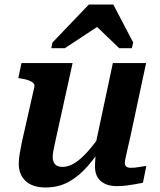

<svg xmlns="http://www.w3.org/2000/svg" viewBox="-20 -818 708 849"><path d="M224 -190Q219 -167 216 -151.5Q213 -136 213 -124Q213 -111 217.5 -101Q222 -91 231.5 -85.5Q241 -80 257 -80Q284 -80 312.5 -98.5Q341 -117 371 -151.5Q401 -186 434 -234L443 -186Q406 -127 367 -82.5Q328 -38 283 -13.5Q238 11 182 11Q124 11 93.5 -17.5Q63 -46 63 -93Q63 -114 67 -138Q71 -162 77 -191L132 -434Q134 -444 127 -451Q120 -458 106 -463Q92 -468 72 -471L61 -473L75 -539H301ZM557 -216Q549 -181 543.5 -157Q538 -133 535 -119Q532 -105 532 -98Q532 -87 538.5 -81.5Q545 -76 558 -76Q577 -76 595.5 -79.5Q614 -83 627 -84L612 -10Q597 -7 578 -3.5Q559 0 539 2.5Q519 5 497 5Q452 5 426 -17Q400 -39 400 -82Q400 -88 400.5 -98.5Q401 -109 402 -122.5Q403 -136 405 -152L395 -144L479 -539H626ZM481 -798H373L212 -630L207 -605H267L443 -721L378 -729L507 -605H563L569 -630Z"/></svg>

Font: Roboto Serif SemiBold
Style: Italic
Weight: 600
Italic angle: -10°
Version: Version 1.007